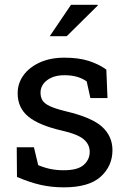

<svg xmlns="http://www.w3.org/2000/svg" viewBox="-20 -782 539 812"><path d="M250 10.3Q196.8 10.3 150.4 -0.5Q104 -11.2 51.8 -33.7L50.8 -159.2H123.5L141.6 -83.5Q168.9 -72.3 194.6 -67.1Q220.2 -62 250 -62Q308.6 -62 334 -84.5Q359.4 -106.9 359.4 -140.1Q359.4 -171.4 333.7 -193.1Q308.1 -214.8 240.7 -230Q145 -252 99.9 -288.8Q54.7 -325.7 54.7 -387.2Q54.7 -430.2 79.6 -464.1Q104.5 -498 148.9 -518.1Q193.4 -538.1 252.4 -538.1Q312.5 -538.1 355.2 -524.4Q397.9 -510.7 429.7 -487.8L434.6 -367.2H362.3L346.7 -437.5Q329.6 -450.2 306.2 -457Q282.7 -463.9 252.4 -463.9Q207.5 -463.9 179.4 -442.9Q151.4 -421.9 151.4 -390.1Q151.4 -371.6 159.4 -357.9Q167.5 -344.2 190.4 -333.3Q213.4 -322.3 257.8 -311.5Q368.2 -285.6 411.9 -245.6Q455.6 -205.6 455.6 -147Q455.6 -80.1 406 -34.9Q356.4 10.3 250 10.3ZM190.4 -628.9 280.3 -761.7H392.6L393.6 -758.8L262.2 -628.9H194.8Z"/></svg>

Font: Roboto Slab LO
Style: Regular
Weight: 400
Designer: Google
Version: Version 2.000